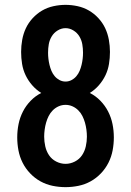

<svg xmlns="http://www.w3.org/2000/svg" viewBox="-20 -763 540 791"><path d="M250 8Q223 8 196.5 2.5Q170 -3 146.5 -16Q123 -29 104 -49Q85 -69 73 -93Q61 -117 56 -143.5Q51 -170 51 -197Q51 -225 56.5 -252Q62 -279 74.5 -303.5Q87 -328 106.5 -348Q126 -368 150 -380Q129 -393 112.5 -412Q96 -431 85.5 -453Q75 -475 71 -499.5Q67 -524 67 -549Q67 -574 71.5 -599Q76 -624 86.5 -646.5Q97 -669 114.5 -688Q132 -707 153.5 -719.5Q175 -732 200 -737.5Q225 -743 250 -743Q275 -743 300 -737.5Q325 -732 346.5 -719.5Q368 -707 385.5 -688Q403 -669 413.5 -646.5Q424 -624 428.5 -599Q433 -574 433 -549Q433 -524 429 -499.5Q425 -475 414.5 -453Q404 -431 387.5 -412Q371 -393 350 -380Q374 -368 393.5 -348Q413 -328 425.5 -303.5Q438 -279 443.5 -252Q449 -225 449 -197Q449 -170 444 -143.5Q439 -117 427 -93Q415 -69 396 -49Q377 -29 353.5 -16Q330 -3 303.5 2.5Q277 8 250 8ZM250 -427Q263 -427 274.5 -433Q286 -439 294.5 -449Q303 -459 308 -471Q313 -483 316 -495.5Q319 -508 320.5 -520.5Q322 -533 322 -546Q322 -564 319 -581Q316 -598 307 -613Q298 -628 282.5 -637.5Q267 -647 250 -647Q233 -647 217.5 -637.5Q202 -628 193 -613Q184 -598 181 -581Q178 -564 178 -546Q178 -533 179.5 -520.5Q181 -508 184 -495.5Q187 -483 192 -471Q197 -459 205.5 -449Q214 -439 225.5 -433Q237 -427 250 -427ZM250 -88Q270 -88 288.5 -97.5Q307 -107 318 -123.5Q329 -140 333.5 -160Q338 -180 338 -200Q338 -214 336 -229Q334 -244 330 -258Q326 -272 319.5 -285Q313 -298 302.5 -308.5Q292 -319 278.5 -325Q265 -331 250 -331Q235 -331 221.5 -325Q208 -319 197.5 -308.5Q187 -298 180.5 -285Q174 -272 170 -258Q166 -244 164 -229Q162 -214 162 -200Q162 -180 166.5 -160Q171 -140 182 -123.5Q193 -107 211.5 -97.5Q230 -88 250 -88Z"/></svg>

Font: Moesevka
Style: Bold
Weight: 700
Monospace: yes
Designer: Belleve Invis
Foundry: Belleve Invis
Version: Version 32.5.0; ttfautohint (v1.8.4)